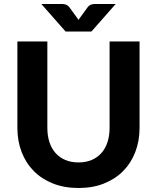

<svg xmlns="http://www.w3.org/2000/svg" viewBox="-20 -933 786 961"><path d="M67 0ZM373 -120Q409.5 -120 438.5 -132.2Q467.5 -144.5 487.5 -167Q507.5 -189.5 518 -221.5Q528.5 -253.5 528.5 -293.5V-725.5H678.5V-293.5Q678.5 -227.5 657.2 -172.2Q636 -117 596.5 -77Q557 -37 500.5 -14.5Q444 8 373 8Q302 8 245.2 -14.5Q188.5 -37 149 -77Q109.5 -117 88.2 -172.2Q67 -227.5 67 -293.5V-725.5H217V-293.5Q217 -253.5 227.5 -221.5Q238 -189.5 258 -167Q278 -144.5 307 -132.2Q336 -120 373 -120ZM187 -913H287Q291 -913 296 -912.8Q301 -912.5 306.5 -911Q312 -909.5 317.2 -906.2Q322.5 -903 327 -897L365 -845Q367.5 -842 369.2 -839Q371 -836 373 -833Q375 -836 376.8 -839Q378.5 -842 381 -845L418.5 -896.5Q423 -902.5 428.2 -906Q433.5 -909.5 439 -911Q444.5 -912.5 449.8 -912.8Q455 -913 459 -913H559L437.5 -775H308.5Z"/></svg>

Font: Lato Heavy
Style: Regular
Weight: 800
Designer: Lukasz Dziedzic
Foundry: tyPoland Lukasz Dziedzic
Version: Version 2.007; 2014-02-27